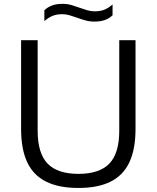

<svg xmlns="http://www.w3.org/2000/svg" viewBox="-20 -944 794 974"><path d="M378 9.5Q278 9.5 213.5 -22.8Q149 -55 118 -121.2Q87 -187.5 87 -289.5V-740H171V-281Q171 -166.5 221.2 -114.2Q271.5 -62 378 -62Q484.5 -62 534.8 -114.2Q585 -166.5 585 -281V-740H667.5V-289.5Q667.5 -187.5 636.5 -121.2Q605.5 -55 541.5 -22.8Q477.5 9.5 378 9.5ZM459 -834.5Q434 -834.5 412.2 -840.8Q390.5 -847 370 -854.5Q351.5 -861 333.2 -866.5Q315 -872 295.5 -872Q267 -872 246 -863.2Q225 -854.5 205 -837V-892Q222 -908 244 -916.2Q266 -924.5 297 -924.5Q322 -924.5 343.8 -918Q365.5 -911.5 386 -904Q404.5 -897.5 422.8 -892Q441 -886.5 460.5 -886.5Q489 -886.5 510 -895Q531 -903.5 551 -921.5V-866.5Q534.5 -850.5 512.2 -842.5Q490 -834.5 459 -834.5Z"/></svg>

Font: Encode Sans SemiExpanded
Style: Regular
Weight: 400
Width: 6
Designer: Multiple Designers
Foundry: Impallari Type
Version: Version 3.002